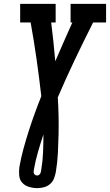

<svg xmlns="http://www.w3.org/2000/svg" viewBox="-20 -755 567 990"><path d="M172 215Q150 215 129 208.5Q108 202 94.5 187Q81 172 79 150Q77 128 80 106Q88 60 100.5 14Q113 -32 127.5 -77.5Q142 -123 158.5 -168.5Q175 -214 193 -259Q182 -355 168.5 -450Q155 -545 138 -639H84V-735H267V-639H244Q250 -589 255.5 -539Q261 -489 265 -439Q287 -489 308.5 -539Q330 -589 353 -639H344V-735H527V-639H460Q412 -544 366 -447.5Q320 -351 278 -253Q281 -206 282 -158Q283 -110 282 -62Q281 -14 278.5 34.5Q276 83 268 131Q265 148 258.5 165Q252 182 238 194Q224 206 206.5 210.5Q189 215 172 215ZM172 150Q176 150 180 147.5Q184 145 186.5 141.5Q189 138 190 133.5Q191 129 192 125Q200 78 202 31Q204 -16 204 -62Q189 -17 176 28Q163 73 155 118Q154 124 153.5 129.5Q153 135 155 139.5Q157 144 161.5 147Q166 150 172 150Z"/></svg>

Font: Iosevka Curly Slab
Style: Bold Italic
Weight: 700
Italic angle: -9°
Monospace: yes
Designer: Belleve Invis
Foundry: Belleve Invis
Version: Version 22.1.2; ttfautohint (v1.8.4)